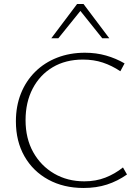

<svg xmlns="http://www.w3.org/2000/svg" viewBox="-20 -927 693 954"><path d="M395 7Q296 7 220 -34.5Q144 -76 101.5 -150.5Q59 -225 59 -324Q59 -400 84 -462.5Q109 -525 155 -570.5Q201 -616 264 -640.5Q327 -665 402 -665Q458 -665 507 -651Q556 -637 599 -612L578 -573Q536 -601 491 -616Q446 -631 392 -631Q306 -631 242 -593Q178 -555 142.5 -487Q107 -419 107 -330Q107 -239 145 -171Q183 -103 249 -64.5Q315 -26 399 -26Q456 -26 503.5 -44.5Q551 -63 591 -95L611 -60Q564 -27 511.5 -10Q459 7 395 7ZM488 -737 372 -882 363 -907H395L523 -737ZM235 -737 363 -907H395L387 -882L270 -737Z"/></svg>

Font: Ysabeau SC ExtraLight
Style: Regular
Weight: 250
Designer: Christian Thalmann (Catharsis Fonts)
Version: Version 2.001;gftools[0.9.30]; featfreeze: smcp